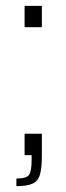

<svg xmlns="http://www.w3.org/2000/svg" viewBox="-20 -530 227 656"><path d="M64 -437V-510H123V-437ZM36 106V80Q71 80 79.5 67Q88 54 88 17V0H64V-73H123V4Q123 44 116.5 66.5Q110 89 91 97.5Q72 106 36 106Z"/></svg>

Font: Saira ExtraLight
Style: Regular
Weight: 200
Designer: Hector Gatti with collaboration of the Omnibus-Type team
Foundry: Omnibus-Type
Version: Version 1.100; ttfautohint (v1.8.3)